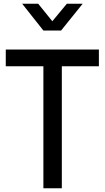

<svg xmlns="http://www.w3.org/2000/svg" viewBox="-20 -1011 562 1031"><path d="M213 -655H11V-745H511V-655H312V0H213ZM99 -991H185L261 -897L339 -991H424L308 -847H213Z"/></svg>

Font: Eudoxus Sans Medium
Style: Regular
Weight: 500
Designer: Stijn de Vries
Foundry: tokotype
Version: Version 2.005